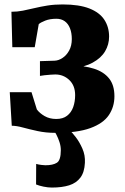

<svg xmlns="http://www.w3.org/2000/svg" viewBox="-20 -589 563 865"><path d="M228.5 9.5Q186.5 9.5 149.5 1.5Q112.5 -6.5 83.2 -14.5Q54 -22.5 33 -22.5L24 -173.5H122L146 -96Q158.5 -79 181 -66Q203.5 -53 233.5 -53Q263.5 -53 282.2 -67.5Q301 -82 309.8 -106.5Q318.5 -131 318.5 -160.5Q318.5 -203.5 292.2 -228.5Q266 -253.5 229 -253.5Q222 -253.5 208 -252.5Q194 -251.5 180.2 -250Q166.5 -248.5 160 -247V-313.5L225.5 -315.5Q243.5 -316 261.5 -327.8Q279.5 -339.5 291.5 -361.2Q303.5 -383 303.5 -413Q303.5 -441 295.2 -461.8Q287 -482.5 271.5 -493.5Q256 -504.5 234 -504.5Q205 -504.5 183.5 -496Q162 -487.5 154.5 -480L136.5 -376.5H35.5L31.5 -536Q58 -536 83.2 -541Q108.5 -546 135.5 -552.5Q162.5 -559 193.5 -564Q224.5 -569 262 -569Q336.5 -569 382.8 -550.8Q429 -532.5 450.2 -499.8Q471.5 -467 471.5 -424Q471.5 -388.5 453.5 -358Q435.5 -327.5 397.5 -306.8Q359.5 -286 299.5 -279.5V-294.5Q359.5 -293.5 403.5 -279.5Q447.5 -265.5 471.5 -235.5Q495.5 -205.5 495.5 -155.5Q495.5 -107.5 470.2 -70.2Q445 -33 386.8 -11.8Q328.5 9.5 228.5 9.5ZM213.5 256Q196.5 256 176 251.8Q155.5 247.5 142.5 242L143 149.5Q153.5 152.5 166 154Q178.5 155.5 184.5 155.5Q218.5 155.5 236.2 144.2Q254 133 254 87.5Q254 69.5 248 51.2Q242 33 234.5 18.5Q227 4 221.5 -3L272.5 -6.5L293 -3Q304 6.5 321 28.5Q338 50.5 351.2 80.5Q364.5 110.5 362.5 144.5Q360.5 187 342.2 211.2Q324 235.5 291.8 245.8Q259.5 256 213.5 256Z"/></svg>

Font: Merriweather 20pt Black
Style: Regular
Weight: 900
Version: Version 2.100